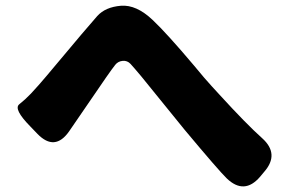

<svg xmlns="http://www.w3.org/2000/svg" viewBox="-20 -699 1040 683"><path d="M905 -70Q849 -5 787 -64Q759 -91 637 -237L482 -428Q456 -459 444.5 -471.5Q433 -484 416.5 -482.5Q400 -481 390 -468.5Q380 -456 357 -423L226 -232Q175 -159 113 -223L88 -249Q27 -311 48.5 -328Q70 -345 90 -366Q118 -396 144 -427L270 -577Q298 -610 326 -642Q355 -674 410 -678.5Q465 -683 523 -628Q572 -582 670 -466L706 -423Q733 -392 761 -362Q856 -258 913 -207Q975 -151 920 -88Z"/></svg>

Font: Resource Han Rounded KR Heavy
Style: Regular
Weight: 900
Designer: Cyano Hao (round all glyphs); Ryoko NISHIZUKA 西塚涼子 (kana, bopomofo & ideographs); Paul D. Hunt (Latin, Greek & Cyrillic)
Foundry: Cyano Hao
Version: 0.990